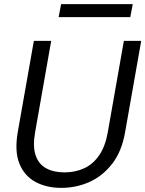

<svg xmlns="http://www.w3.org/2000/svg" viewBox="-20 -898 704 930"><path d="M277 12Q205 12 151.5 -17Q98 -46 74 -105.5Q50 -165 66 -258L144 -700H228L150 -257Q138 -189 152.5 -146Q167 -103 203.5 -83Q240 -63 292 -63Q345 -63 388 -83Q431 -103 460.5 -146Q490 -189 502 -257L580 -700H664L586 -258Q570 -165 524 -105.5Q478 -46 414 -17Q350 12 277 12ZM264 -815 276 -878H623L611 -815Z"/></svg>

Font: DM Sans 9pt
Style: Italic
Weight: 400
Italic angle: -10°
Designer: Colophon Foundry, Jonny Pinhorn
Foundry: Colophon Foundry
Version: Version 4.004